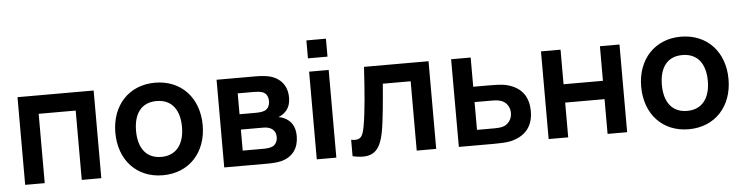

<svg xmlns="http://www.w3.org/2000/svg" viewBox="-46 -947 4556 1178"><g transform="rotate(-5 2232.0 -358.0)"><path d="M69 0H189.5V-427H417.5V0H538V-540H69Z M916.5 15C1078 15 1186 -101.5 1186 -270C1186 -437 1079.5 -555 916.5 -555C757 -555 648 -439.5 648 -270C648 -103 754 15 916.5 15ZM775.5 -270C775.5 -372 819.5 -442 916.5 -442C1011 -442 1058.5 -374.5 1058.5 -270C1058.5 -168.5 1012 -98 916.5 -98C823.5 -98 775.5 -165 775.5 -270Z M1295 0H1560.5C1593.5 0 1627.5 -2.5 1652 -9.5C1719.5 -29 1755 -80.5 1755 -153C1755 -217 1726.5 -249.5 1690 -267.5C1679 -273 1665.5 -277 1653 -279C1665 -282.5 1677 -289.5 1688.5 -299C1712.5 -318.5 1728.5 -347 1728.5 -393C1728.5 -471 1681.5 -514 1629.5 -529.5C1607.5 -535.5 1576 -540 1540.5 -540H1295ZM1417 -93V-222.5H1549.5C1559.5 -222.5 1577 -222.5 1590.5 -217C1613 -210 1632 -191 1632 -158C1632 -134 1621.5 -109 1597.5 -100.5C1584 -95.5 1566 -93 1552 -93ZM1417 -317V-445.5H1514.5C1521 -445.5 1550.5 -445.5 1567.5 -439.5C1593 -431.5 1604 -408 1604 -381.5C1604 -356 1593.5 -334 1572 -325C1558 -319 1537 -317 1517 -317Z M1865 -622H1985.5V-732.5H1865ZM1865 0H1985.5V-540H1865Z M2085.5 -101V0C2208.5 27.5 2254.5 -15 2277 -132.5C2290.5 -202.5 2302 -339.5 2309 -427H2480.5V0H2600.5V-540H2203C2195 -402 2185 -267.5 2169 -178.5C2157.5 -115 2145 -90 2085.5 -101Z M2740 0H2958.5C2989 0 3032.5 -1 3059 -7C3147.5 -27.5 3199 -84 3199 -179.5C3199 -279.5 3146.5 -335 3055 -354.5C3029.5 -359 2987.5 -360 2957 -360H2860V-540H2739.5ZM2860 -94.5V-265.5H2969C2983 -265.5 3000.5 -264.5 3016 -260.5C3049.5 -252 3076.5 -223 3076.5 -179.5C3076.5 -137.5 3049 -108.5 3019.5 -100C3002.5 -95.5 2983.5 -94.5 2969 -94.5Z M3293 0H3413.5V-214H3656V0H3776.5V-540H3656V-327H3413.5V-540H3293Z M4155 15C4316.5 15 4424.5 -101.5 4424.5 -270C4424.5 -437 4318 -555 4155 -555C3995.5 -555 3886.5 -439.5 3886.5 -270C3886.5 -103 3992.5 15 4155 15ZM4014 -270C4014 -372 4058 -442 4155 -442C4249.5 -442 4297 -374.5 4297 -270C4297 -168.5 4250.5 -98 4155 -98C4062 -98 4014 -165 4014 -270Z"/></g></svg>

Font: Manrope
Style: Bold
Weight: 700
Designer: Mikhail Sharanda
Foundry: Mikhail Sharanda
Version: Version 4.505;FEAKit 1.0